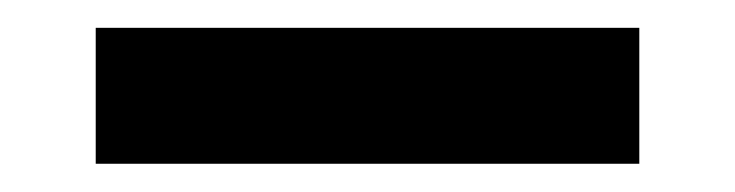

<svg xmlns="http://www.w3.org/2000/svg" viewBox="-20 -20 528 138"><path d="M48.8 0H439.5V97.7H48.8Z"/></svg>

Font: California Gothic
Style: Regular
Weight: 400
Version: Version 2.2;